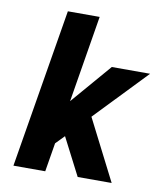

<svg xmlns="http://www.w3.org/2000/svg" viewBox="-82 -805 765 874"><g transform="rotate(10 300.0 -367.5)"><path d="M39 0 161 -735H308L242 -334L402 -520H579L350 -281L493 0H336L247 -173L208 -133L186 0Z"/></g></svg>

Font: Iosevka SS04 Heavy Extended
Style: Italic
Weight: 900
Width: 7
Italic angle: -9°
Monospace: yes
Designer: Belleve Invis
Foundry: Belleve Invis
Version: Version 19.0.0; ttfautohint (v1.8.4)